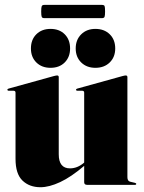

<svg xmlns="http://www.w3.org/2000/svg" viewBox="-20 -774 604 804"><path d="M45 -109V-386Q45 -394 36.5 -394H17Q11 -394 11 -398.5Q11 -401.5 16 -403L205.5 -455.5Q215.5 -458 219 -458Q226 -458 226 -451V-128Q226 -69 273 -69Q304 -69 331 -92L332.5 -93.5V-386Q332.5 -394 324 -394H304.5Q298.5 -394 298.5 -398.5Q298.5 -401.5 303.5 -403L493 -455.5Q502.5 -458 506.5 -458Q513.5 -458 513.5 -451V-32Q513.5 -15.5 525.5 -13L544.5 -8.5Q550.5 -7 550.5 -4Q550.5 0 545.5 0H344.5Q332.5 0 332.5 -11V-79.5Q278 -33 232 -11.5Q186 10 149.5 10Q103 10 74 -18Q45 -46 45 -109ZM191.5 -490Q155 -490 132.2 -512.5Q109.5 -535 109.5 -571Q109.5 -608 132.2 -630.5Q155 -653 191.5 -653Q228.5 -653 251 -630.5Q273.5 -608 273.5 -571Q273.5 -535 251 -512.5Q228.5 -490 191.5 -490ZM379.5 -490Q343 -490 320 -512.5Q297 -535 297 -571Q297 -607.5 320 -630.2Q343 -653 379.5 -653Q416.5 -653 439.5 -630.5Q462.5 -608 462.5 -571Q462.5 -535 439.5 -512.5Q416.5 -490 379.5 -490ZM152.5 -725.5Q152.5 -743 154.8 -748.2Q157 -753.5 166 -753.5H406.5Q415.5 -753.5 417.8 -749Q420 -744.5 420 -726Q420 -709 417.8 -703.5Q415.5 -698 406.5 -698H166Q157 -698 154.8 -703.2Q152.5 -708.5 152.5 -725.5Z"/></svg>

Font: Fraunces 144pt Black
Style: Regular
Weight: 900
Version: Version 1.000;[0bf87f6ff]